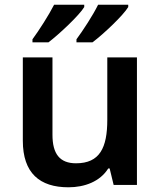

<svg xmlns="http://www.w3.org/2000/svg" viewBox="-20 -786 682 816"><path d="M525 -756V-766H397C375 -721 333 -657 305 -619V-606H373C421 -642 504 -721 525 -756ZM338 -756V-766H210C187 -721 146 -657 118 -619V-606H186C233 -642 317 -721 338 -756ZM562 -542H436V-277C436 -158 404 -92 303 -92C234 -92 203 -132 203 -213V-542H77V-188C77 -50 149 10 271 10C339 10 405 -14 440 -70H446L463 0H562Z"/></svg>

Font: Noto Sans Gunjala Gondi Semibold
Style: Regular
Weight: 400
Designer: Ek Type
Foundry: Ek Type
Version: Version 1.004